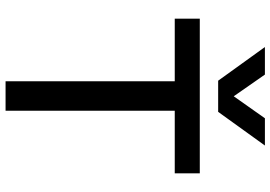

<svg xmlns="http://www.w3.org/2000/svg" viewBox="-161 -811 972 690"><g transform="rotate(90 325.0 -466.0)"><path d="M272 0V-608H47V-698H603V-608H378V0ZM149 -932H248L326 -820L405 -932H503L382 -764H270Z"/></g></svg>

Font: Azeret Mono Thin
Style: Regular
Weight: 400
Version: Version 1.002